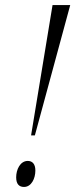

<svg xmlns="http://www.w3.org/2000/svg" viewBox="-20 -734 300 760"><path d="M103 -198H118L258 -714H188ZM75 6C104 6 120 -27 120 -59C120 -85 108 -97 90 -97C60 -97 44 -63 44 -32C44 -4 57 6 75 6Z"/></svg>

Font: Noto Serif Display Condensed Light
Style: Italic
Weight: 300
Width: 3
Italic angle: -12°
Designer: Monotype Design Team
Foundry: Monotype Imaging Inc.
Version: Version 2.009